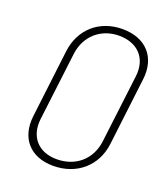

<svg xmlns="http://www.w3.org/2000/svg" viewBox="-133 -802 787 905"><g transform="rotate(20 261.0 -350.0)"><path d="M238 9C356 9 443 -66 457 -180L498 -520C512 -634 444 -709 327 -709C211 -709 126 -634 112 -520L71 -180C57 -66 123 9 238 9ZM243 -26C152 -26 97 -86 108 -178L150 -522C162 -613 231 -674 322 -674C417 -674 472 -613 461 -522L419 -178C407 -86 338 -26 243 -26Z"/></g></svg>

Font: Barlow ExtraLight
Style: Italic
Weight: 275
Italic angle: -7°
Designer: Jeremy Tribby
Foundry: Tribby Type
Version: Version 1.422;hotconv 1.0.109;makeotfexe 2.5.65596